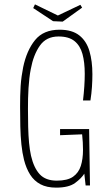

<svg xmlns="http://www.w3.org/2000/svg" viewBox="-20 -849 498 879"><path d="M72 -361Q72 -385 72.5 -409Q73 -433 74.5 -455.5Q76 -478 79 -499.5Q82 -521 86 -541Q102 -618 140.5 -665.5Q179 -713 253 -713Q310 -713 343 -687Q376 -661 389.5 -615Q403 -569 403 -509Q403 -481 401 -451Q399 -421 394 -389H360Q364 -423 366 -453.5Q368 -484 368 -511Q368 -564 357.5 -602Q347 -640 321 -661Q295 -682 248 -682Q192 -682 162.5 -640Q133 -598 121 -533Q117 -513 114.5 -491Q112 -469 110.5 -445.5Q109 -422 108.5 -398Q108 -374 108 -350Q108 -306 109 -267Q110 -228 113 -195.5Q116 -163 122 -136Q135 -80 162 -51Q189 -22 240 -22Q289 -22 314.5 -40Q340 -58 350 -89.5Q360 -121 360 -163Q360 -180 359 -197.5Q358 -215 356 -234L255 -230V-258H388L392 0H372L366 -54Q353 -33 324 -11.5Q295 10 237 10Q194 10 165 -5.5Q136 -21 118 -49.5Q100 -78 90 -117Q82 -149 78 -187.5Q74 -226 73 -270Q72 -314 72 -361ZM267 -750 223 -752 132 -812 140 -829 245 -778 348 -827 356 -814Z"/></svg>

Font: Truculenta Thin
Style: Regular
Weight: 250
Version: Version 1.002